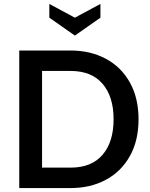

<svg xmlns="http://www.w3.org/2000/svg" viewBox="-20 -957 763 977"><path d="M78 -700H339Q440 -700 518.5 -658Q597 -616 641 -537Q685 -458 685 -350Q685 -242 641 -163Q597 -84 518.5 -42Q440 0 339 0H78ZM339 -104Q446 -104 502 -169.5Q558 -235 558 -350Q558 -465 502 -530.5Q446 -596 339 -596H194V-104ZM361 -867 491 -937V-867L361 -776L231 -867V-937Z"/></svg>

Font: Cabin SemiBold
Style: Regular
Weight: 600
Designer: Pablo Impallari
Foundry: Pablo Impallari. http://www.impallari.com Igino Marini. http://www.ikern.com
Version: Version 2.200